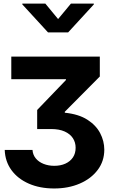

<svg xmlns="http://www.w3.org/2000/svg" viewBox="-20 -852 652 1061"><path d="M6.1 -23.4H159.6Q161.4 3.3 177.5 23Q193.7 42.8 220.5 53.5Q247.4 64.3 280.1 64.3Q314.7 64.3 341.4 52.2Q368.1 40.1 383.1 17.7Q398 -4.7 397.9 -35.4Q398 -65 382.8 -88.4Q367.6 -111.7 337.5 -125.3Q307.3 -138.9 262.9 -138.9H185.4V-244.3L344.5 -409.8V-414.5H42.4V-539.1H531.6V-429.3L338.1 -234.4V-229.1Q413.9 -221.5 462 -191Q510.2 -160.5 533.2 -116.7Q556.2 -72.9 556.4 -24.8Q556.2 38.8 519.8 87.1Q483.5 135.4 420.9 162.4Q358.3 189.5 279.3 189.5Q200.4 189.5 139.5 162.9Q78.5 136.3 43.5 88.4Q8.4 40.4 6.1 -23.4ZM230.7 -832 301 -746.7 371.9 -832H498.6V-827.7L356.6 -673H245.3L103.3 -827.7V-832Z"/></svg>

Font: Inter Display V
Style: Regular
Weight: 400
Designer: Rasmus Andersson
Foundry: rsms
Version: Version 3.015;git-src